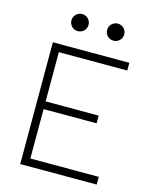

<svg xmlns="http://www.w3.org/2000/svg" viewBox="-129 -970 844 1056"><g transform="rotate(15 293.0 -442.5)"><path d="M89.8 0H525.4V-43.9H135.7V-325.2H437.5V-369.1H135.7V-649.4H525.4V-693.4H89.8ZM206.1 -788.1C232.9 -788.1 254.9 -809.6 254.9 -836.4C254.9 -863.3 232.9 -885.3 206.1 -885.3C179.2 -885.3 157.2 -863.3 157.2 -836.4C157.2 -809.6 179.2 -788.1 206.1 -788.1ZM409.2 -788.1C436 -788.1 458 -809.6 458 -836.4C458 -863.3 436 -885.3 409.2 -885.3C382.3 -885.3 360.4 -863.3 360.4 -836.4C360.4 -809.6 382.3 -788.1 409.2 -788.1Z"/></g></svg>

Font: Cascadia Mono PL ExtraLight
Style: Regular
Weight: 200
Monospace: yes
Designer: Aaron Bell
Foundry: Saja Typeworks
Version: Version 2404.023